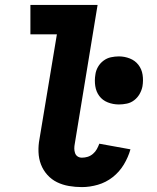

<svg xmlns="http://www.w3.org/2000/svg" viewBox="-20 -755 640 783"><path d="M314 8Q287 8 261 3.5Q235 -1 212.5 -12Q190 -23 173 -42Q156 -61 147 -84.5Q138 -108 137 -135Q136 -162 141 -188L212 -615H104V-735H378L285 -169Q283 -159 283 -149.5Q283 -140 286 -131Q289 -122 296.5 -117Q304 -112 314 -112Q326 -112 337.5 -115.5Q349 -119 359 -127.5Q369 -136 375 -147Q381 -158 385 -169L512 -146Q503 -114 485 -84Q467 -54 439.5 -32.5Q412 -11 379 -1.5Q346 8 314 8ZM465 -329Q441 -329 419.5 -337.5Q398 -346 385 -363.5Q372 -381 368.5 -404Q365 -427 369 -451Q371 -467 379.5 -482Q388 -497 402 -507.5Q416 -518 432.5 -521.5Q449 -525 465 -525Q488 -525 509.5 -516.5Q531 -508 544.5 -490.5Q558 -473 561.5 -450Q565 -427 561 -403Q558 -387 549.5 -372Q541 -357 527.5 -346.5Q514 -336 497.5 -332.5Q481 -329 465 -329Z"/></svg>

Font: Iosevka Curly Heavy Extended
Style: Italic
Weight: 900
Width: 7
Italic angle: -9°
Monospace: yes
Designer: Belleve Invis
Foundry: Belleve Invis
Version: Version 11.1.0; ttfautohint (v1.8.3)